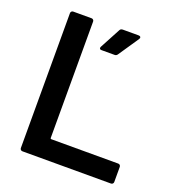

<svg xmlns="http://www.w3.org/2000/svg" viewBox="-128 -802 827 904"><g transform="rotate(20 285.5 -350.0)"><path d="M73 -12V-688Q73 -693 76.5 -696.5Q80 -700 85 -700H177Q182 -700 185.5 -696.5Q189 -693 189 -688V-105Q189 -100 194 -100H529Q534 -100 537.5 -96.5Q541 -93 541 -88V-12Q541 -7 537.5 -3.5Q534 0 529 0H85Q80 0 76.5 -3.5Q73 -7 73 -12ZM264 -589 319 -692Q323 -700 334 -700H413Q420 -700 422.5 -695.5Q425 -691 421 -685L352 -583Q347 -575 338 -575H272Q265 -575 263 -579Q261 -583 264 -589Z"/></g></svg>

Font: Amber EN SemiBold
Style: Regular
Weight: 600
Designer: Jeremy Tribby
Foundry: Tribby Type
Version: Version 1.408 November 24, 2021